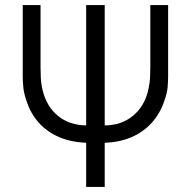

<svg xmlns="http://www.w3.org/2000/svg" viewBox="-20 -740 756 760"><path d="M321 0V-175Q262 -177 214.8 -197Q167.5 -217 134.5 -253.2Q101.5 -289.5 85 -340.5Q74.5 -370 72.2 -395.2Q70 -420.5 70 -435V-720H140.5V-474Q140.5 -459 141.5 -433.8Q142.5 -408.5 149 -381.5Q165 -317.5 210 -281Q255 -244.5 321 -243.5V-720H394.5V-243.5Q461 -244 506.8 -282Q552.5 -320 567 -384.5Q573 -410.5 574 -435.2Q575 -460 575 -474V-720H645.5V-435Q645.5 -419 643.5 -395Q641.5 -371 630.5 -341Q613.5 -290 580.2 -253.5Q547 -217 499.8 -196.8Q452.5 -176.5 394.5 -175V0Z"/></svg>

Font: Cns Manrope
Style: Regular
Weight: 400
Designer: Mikhail Sharanda
Foundry: Mikhail Sharanda
Version: Version 4.504